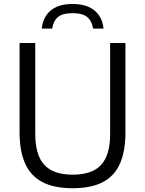

<svg xmlns="http://www.w3.org/2000/svg" viewBox="-20 -962 748 991"><path d="M355 9.5Q260.5 9.5 200 -21.5Q139.5 -52.5 110.2 -116.8Q81 -181 81 -280V-740H162V-271Q162 -161.5 208.8 -111Q255.5 -60.5 355 -60.5Q455.5 -60.5 502 -111Q548.5 -161.5 548.5 -271V-740H627.5V-280Q627.5 -181 598.8 -116.8Q570 -52.5 509.8 -21.5Q449.5 9.5 355 9.5ZM195.5 -814.5Q199.5 -853.5 218 -881.8Q236.5 -910 270.2 -925.8Q304 -941.5 354.5 -941.5Q404.5 -941.5 438.8 -925.8Q473 -910 491.8 -881.5Q510.5 -853 514.5 -814.5H460.5Q454.5 -853.5 430.5 -873.8Q406.5 -894 354.5 -894Q302.5 -894 278.8 -873.8Q255 -853.5 249.5 -814.5Z"/></svg>

Font: Encode Sans SC Condensed Thin
Style: Regular
Weight: 400
Version: Version 3.002